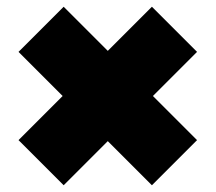

<svg xmlns="http://www.w3.org/2000/svg" viewBox="-20 -605 640 570"><path d="M35 -189 166 -320 35 -451 169 -585 300 -454 431 -585 565 -451 434 -320 565 -189 431 -55 300 -186 169 -55Z"/></svg>

Font: Tektur Black
Style: Regular
Weight: 900
Designer: Adam Jagosz
Foundry: Adam Jagosz
Version: Version 1.005;gftools[0.9.30]